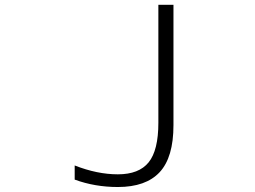

<svg xmlns="http://www.w3.org/2000/svg" viewBox="-20 -751 1040 782"><path d="M625 -731.4H686.5V-241.2Q686.5 -110.4 630.4 -49.8Q574.2 10.7 460 10.7Q366.2 10.7 284.2 -19.5V-77.1Q376 -41 460 -41Q545.9 -41 585.4 -89.8Q625 -138.7 625 -251Z"/></svg>

Font: Gen Shin Gothic Monospace Light
Style: Regular
Weight: 300
Designer: [Source Han Sans]
Ryoko NISHIZUKA  (kana & ideographs); Paul D. Hunt (Latin, Greek & Cyrillic); Wenlong ZHANG  (bopomofo
Version: Version 1.002.20150607